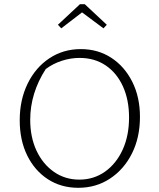

<svg xmlns="http://www.w3.org/2000/svg" viewBox="-20 -887 759 915"><path d="M353 8Q271 8 208 -33Q145 -74 109.5 -146.5Q74 -219 74 -314Q74 -411 111.5 -488Q149 -565 215 -609Q281 -653 365 -653Q447 -653 510.5 -611.5Q574 -570 610.5 -497Q647 -424 647 -330Q647 -232 609 -156Q571 -80 504.5 -36Q438 8 353 8ZM358 -31Q427 -31 480.5 -69Q534 -107 564.5 -173.5Q595 -240 595 -327Q595 -411 566 -475Q537 -539 484 -575Q431 -611 359 -611Q317 -611 275 -597.5Q233 -584 198 -558Q124 -443 124 -316Q124 -233 154 -169Q184 -105 237 -68Q290 -31 358 -31ZM384 -867 489 -769 473 -752 371 -828 272 -752 256 -769 361 -867Z"/></svg>

Font: Piazzolla ExtraLight
Style: Regular
Weight: 200
Designer: Juan Pablo del Peral
Foundry: Huerta Tipografica
Version: Version 1.330